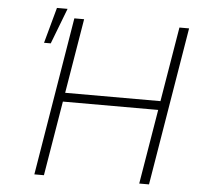

<svg xmlns="http://www.w3.org/2000/svg" viewBox="-54 -823 912 879"><g transform="rotate(5 402.5 -384.0)"><path d="M135.7 0 255.9 -727.5H300.8L243.7 -384.3H681.6L738.8 -727.5H783.2L662.6 0H617.7L674.8 -343.3H236.8L179.7 0ZM127.4 -604 172.4 -768.1H221.2L158.2 -604Z"/></g></svg>

Font: Inter Tight ExtraLight
Style: Italic
Weight: 250
Italic angle: -9.39999°
Designer: Rasmus Andersson
Foundry: rsms
Version: Version 3.004